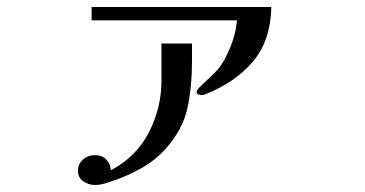

<svg xmlns="http://www.w3.org/2000/svg" viewBox="-20 -508 1040 547"><path d="M527 -332Q527 -261 514 -200Q501 -139 451 -83Q423 -52 386.5 -31Q350 -10 311 4Q297 9 281 14Q265 19 250 19Q233 19 217.5 8.5Q202 -2 202 -21Q202 -41 216.5 -53.5Q231 -66 250 -66Q270 -66 282 -54.5Q294 -43 296 -23Q368 -61 404 -130.5Q440 -200 440 -279V-384H527ZM753 -488Q751 -392 700.5 -332.5Q650 -273 564 -239Q558 -237 554 -237Q551 -237 545.5 -239Q540 -241 540 -245Q540 -249 542.5 -252Q545 -255 547 -258Q573 -283 592 -301Q611 -319 627 -353Q651 -402 655 -450H241V-488Z"/></svg>

Font: Kaisei Decol Medium
Style: Regular
Weight: 500
Designer: Font-Kai, 金井和夫
Foundry: KAZUO KANAI
Version: Version 5.003